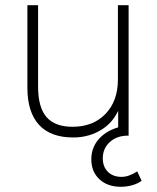

<svg xmlns="http://www.w3.org/2000/svg" viewBox="-20 -520 601 736"><path d="M473 0H470Q428 0 401 24.5Q374 49 374 87Q374 119 393.5 138.5Q413 158 446 158Q474 158 506 137L523 173Q508 184 487 190Q466 196 443 196Q392 196 361 167Q330 138 330 91Q330 40 366.5 5Q403 -30 467 -39L445 0H433V-113L444 -124Q424 -59 374 -26Q324 7 261 7Q174 7 129.5 -41.5Q85 -90 85 -184V-500H126V-188Q126 -108 158.5 -71Q191 -34 258 -34Q337 -34 384.5 -83.5Q432 -133 432 -215V-500H473Z"/></svg>

Font: Muli ExtraLight
Style: Regular
Weight: 250
Designer: Vernon Adams
Foundry: Vernon Adams
Version: Version 2.100; ttfautohint (v1.8.1.43-b0c9)